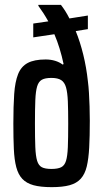

<svg xmlns="http://www.w3.org/2000/svg" viewBox="-20 -763 424 791"><path d="M193 8Q147 8 118 0Q89 -8 72 -26Q55 -44 47 -74.5Q39 -105 37 -149.5Q35 -194 35 -254Q35 -326 38.5 -376Q42 -426 54.5 -457.5Q67 -489 94 -503.5Q121 -518 168 -518Q189 -518 207 -512.5Q225 -507 238 -497L242 -499Q235 -532 225.5 -563Q216 -594 204 -622L117 -609V-666L179 -675Q169 -693 159 -708.5Q149 -724 138 -739V-743H231Q241 -730 249.5 -716.5Q258 -703 266 -687L342 -699V-643L292 -635Q310 -591 323 -538Q336 -485 342 -429Q345 -406 346.5 -380Q348 -354 349 -325.5Q350 -297 350 -266Q350 -202 347.5 -155.5Q345 -109 337.5 -77.5Q330 -46 313 -27Q296 -8 267 0Q238 8 193 8ZM192 -67Q218 -67 232 -74Q246 -81 252 -100.5Q258 -120 259.5 -157Q261 -194 261 -254Q261 -309 259.5 -345.5Q258 -382 252 -403Q246 -424 232 -433Q218 -442 192 -442Q166 -442 152.5 -434.5Q139 -427 133 -407Q127 -387 125.5 -350Q124 -313 124 -254Q124 -194 125.5 -157Q127 -120 133 -100.5Q139 -81 152.5 -74Q166 -67 192 -67Z"/></svg>

Font: Saira ExtraCondensed SemiBold
Style: Regular
Weight: 600
Width: 2
Designer: Hector Gatti with collaboration of the Omnibus-Type team
Foundry: Omnibus-Type
Version: Version 1.101